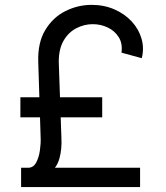

<svg xmlns="http://www.w3.org/2000/svg" viewBox="-20 -757 671 777"><path d="M546.9 0H65.4V-78.1H546.9ZM393.6 -282.2H62.5V-363.3H393.6ZM217.8 -506.8 228.5 -199.2Q231 -154.3 220.7 -116.5Q210.4 -78.6 181.6 -58.6L93.8 -78.1Q115.2 -78.1 126.5 -99.4Q137.7 -120.6 141.6 -149.2Q145.5 -177.7 144.5 -199.2L134.8 -506.8Q132.3 -584.5 163.3 -635.7Q194.3 -687 244.9 -712.2Q295.4 -737.3 350.6 -737.3Q401.4 -737.3 443.1 -719Q484.9 -700.7 513.2 -669.9Q541.5 -639.2 552.7 -600.6Q564 -562 553.7 -521.5L471.7 -543.9Q476.6 -581.1 460.4 -606.7Q444.3 -632.3 415.8 -645.8Q387.2 -659.2 355.5 -659.2Q321.3 -659.2 289.6 -643.1Q257.8 -627 237.8 -593.3Q217.8 -559.6 217.8 -506.8Z"/></svg>

Font: GitLab Sans
Style: Regular
Weight: 400
Designer: Rasmus Andersson
Foundry: Modifications by GitLab B.V., manufactured by rsms
Version: Version 4.000;git-c8fb6b7